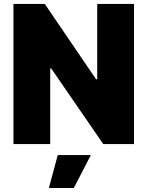

<svg xmlns="http://www.w3.org/2000/svg" viewBox="-20 -727 744 969"><path d="M656.2 0H501L238.3 -381.8H233.4V0H47.9V-707H206.1L464.8 -327.1H470.7V-707H656.2ZM271.5 55.7H438.5L352.5 221.7H226.6Z"/></svg>

Font: Pretendard GOV Black
Style: Regular
Weight: 900
Designer: Base glyphs from Inter by Rasmus Andersson; Hangeul glyphs from Noto Sans CJK(Source Han Sans) by Jang Soo-young and Kan
Foundry: Kil Hyung-jin
Version: Version 1.309